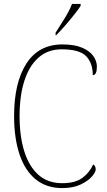

<svg xmlns="http://www.w3.org/2000/svg" viewBox="-20 -951 545 981"><path d="M298 10Q217 10 162 -35Q107 -80 79.5 -163Q52 -246 52 -358Q52 -529 115 -626.5Q178 -724 299 -724Q360 -724 399 -707.5Q438 -691 456.5 -665Q475 -639 475 -611Q475 -567 454 -567Q454 -629 420 -664Q386 -699 295 -699Q224 -699 176 -656Q128 -613 104 -536.5Q80 -460 80 -358Q80 -255 104 -178Q128 -101 176 -58Q224 -15 298 -15Q365 -15 402 -43Q439 -71 456 -111Q469 -104 469 -85Q469 -72 450 -49.5Q431 -27 392.5 -8.5Q354 10 298 10ZM264 -784Q286 -818 310.5 -857.5Q335 -897 348 -931H392V-921Q381 -904 359 -876Q337 -848 312 -819.5Q287 -791 267 -771H264Z"/></svg>

Font: Noto Serif Ethiopic SemiCondensed Thin
Style: Regular
Weight: 100
Width: 4
Designer: Monotype Design Team
Foundry: Monotype Imaging Inc.
Version: Version 2.102; ttfautohint (v1.8.4.7-5d5b)